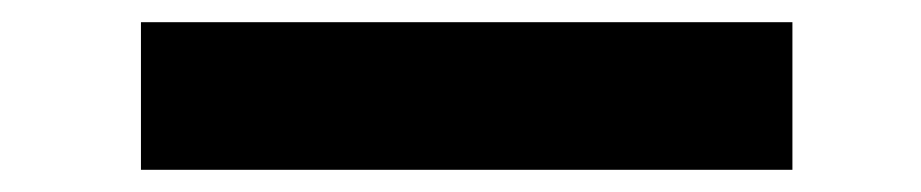

<svg xmlns="http://www.w3.org/2000/svg" viewBox="-20 20 830 173"><path d="M107 40V173H694V40Z"/></svg>

Font: Malmofest SemiBold
Style: Regular
Weight: 600
Designer: Jonny Pinhorn (Poppins), Kolossal
Version: Version 1.004;Glyphs 3.1.2 (3151)